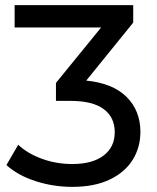

<svg xmlns="http://www.w3.org/2000/svg" viewBox="-20 -720 612 748"><path d="M473 -342.5C437 -378.2 384.7 -399.3 316 -406L499 -632V-700H37V-613H374L198 -397V-327H254C312 -327 355.3 -316.3 384 -295C412.7 -273.7 427 -243.7 427 -205C427 -166.3 412.5 -136 383.5 -114C354.5 -92 314 -81 262 -81C220 -81 180.3 -87.8 143 -101.5C105.7 -115.2 75 -133.3 51 -156L5 -77C34.3 -50.3 72 -29.5 118 -14.5C164 0.5 212 8 262 8C319.3 8 367.8 -1.5 407.5 -20.5C447.2 -39.5 477 -65.2 497 -97.5C517 -129.8 527 -166 527 -206C527 -261.3 509 -306.8 473 -342.5Z"/></svg>

Font: ICO Headline
Style: Regular
Weight: 500
Designer: Julieta Ulanovsky
Foundry: Julieta Ulanovsky
Version: Version 7.200